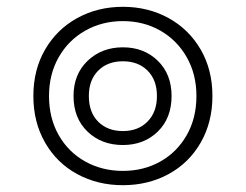

<svg xmlns="http://www.w3.org/2000/svg" viewBox="-20 -536 722 564"><path d="M78 -254Q78 -331 112.5 -390.5Q147 -450 207 -483Q267 -516 341 -516Q415 -516 475 -483Q535 -450 569.5 -390.5Q604 -331 604 -254Q604 -177 569.5 -117Q535 -57 475 -24.5Q415 8 341 8Q267 8 207 -24.5Q147 -57 112.5 -117Q78 -177 78 -254ZM557 -254Q557 -318 528.5 -368Q500 -418 451 -446Q402 -474 341 -474Q280 -474 230.5 -446Q181 -418 152.5 -368Q124 -318 124 -254Q124 -189 152.5 -139Q181 -89 230.5 -61.5Q280 -34 341 -34Q402 -34 451 -61.5Q500 -89 528.5 -139Q557 -189 557 -254ZM196 -254Q196 -318 237.5 -357.5Q279 -397 341 -397Q403 -397 443.5 -357.5Q484 -318 484 -254Q484 -189 443.5 -149.5Q403 -110 341 -110Q278 -110 237 -149.5Q196 -189 196 -254ZM441 -254Q441 -301 413.5 -328.5Q386 -356 341 -356Q296 -356 268.5 -328.5Q241 -301 241 -254Q241 -206 268.5 -178.5Q296 -151 341 -151Q386 -151 413.5 -179Q441 -207 441 -254Z"/></svg>

Font: Taviraj ExtraLight
Style: Regular
Weight: 200
Designer: Katatrad Team
Foundry: CadsonDemak
Version: Version 1.030